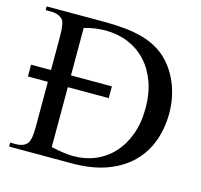

<svg xmlns="http://www.w3.org/2000/svg" viewBox="-98 -769 919 876"><g transform="rotate(15 361.5 -331.0)"><path d="M684.1 -335Q684.1 -265.1 662.1 -204.1Q640.1 -143.1 594.7 -97.7Q549.3 -52.2 479.5 -26.1Q409.7 0 314 0H17.6V-18.6H42.5Q63.5 -18.6 78.4 -24.9Q93.3 -31.2 101.1 -44.9Q106 -53.2 108.9 -71.3Q111.8 -89.4 111.8 -117.7V-331.1H17.6V-386.7H111.8V-545.4Q111.8 -606.4 99.1 -623.5Q88.9 -633.8 75 -639.2Q61 -644.5 42.5 -644.5H17.6V-662.1H286.6Q341.8 -662.1 386 -657.7Q430.2 -653.3 465.8 -643.8Q501.5 -634.3 530 -619.4Q558.6 -604.5 582 -584Q605 -563.5 623.8 -536.6Q642.6 -509.8 656 -478Q669.4 -446.3 676.8 -410.2Q684.1 -374 684.1 -335ZM573.7 -330.1Q573.7 -398.9 553.7 -453.6Q533.7 -508.3 498.3 -546.4Q462.9 -584.5 413.8 -605Q364.7 -625.5 306.2 -625.5Q284.2 -625.5 259.5 -622.3Q234.9 -619.1 206.1 -610.8V-386.7H399.4V-331.1H206.1V-47.9Q236.8 -41.5 262.7 -37.6Q288.6 -33.7 309.6 -33.7Q365.7 -33.2 414.1 -53.5Q462.4 -73.7 497.8 -112.1Q533.2 -150.4 553.5 -205.6Q573.7 -260.7 573.7 -330.1Z"/></g></svg>

Font: Doulos SIL Afr
Style: Regular
Weight: 400
Designer: Walt Agee, Victor Gaultney, Peter Martin, Debbi Hosken, Becca Hirsbrunner
Foundry: SIL International
Version: Version 5.000